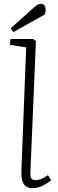

<svg xmlns="http://www.w3.org/2000/svg" viewBox="-20 -971 306 1005"><path d="M117 -723 32 -736 35 -767H153L168 -756L139 -67Q138 -45 144.5 -36.5Q151 -28 166 -28Q182 -28 197 -34.5Q212 -41 231 -54L248 -27Q236 -18 220 -8Q204 2 186 8Q168 14 149 14Q127 14 114 3Q101 -8 96 -28Q91 -48 92 -78ZM160 -934Q169 -942 177 -946.5Q185 -951 193 -951Q207 -951 213 -942Q219 -933 219 -923Q219 -918 218 -910.5Q217 -903 214 -895L50 -803L36 -823Z"/></svg>

Font: Literata 18pt ExtraLight
Style: Italic
Weight: 250
Italic angle: -2°
Designer: Latin by Veronika Burian and Jose Scaglione. Greek by Irene Vlachou. Cyrillic by Vera Evstafieva
Foundry: TypeTogether
Version: Version 3.103;gftools[0.9.29]